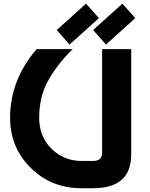

<svg xmlns="http://www.w3.org/2000/svg" viewBox="-20 -1001 808 1031"><path d="M637.2 -981.4 706.5 -903.8 548.8 -761.7 480 -839.8ZM441.9 -981.4 511.2 -903.8 353.5 -761.7 284.7 -839.8ZM479.5 9.8H418Q250.5 9.8 138.7 -106Q34.2 -213.9 34.2 -368.7Q34.2 -571.3 176.8 -737.3H370.1Q289.1 -657.2 240.7 -572.3Q190.4 -483.9 190.4 -368.7Q190.4 -267.6 256.8 -202.1Q323.2 -136.7 419.4 -136.7H479.5Q528.3 -136.7 528.3 -181.2V-737.3H684.6V-171.4Q684.6 9.8 479.5 9.8Z"/></svg>

Font: Newest Shape
Style: Bold
Weight: 700
Designer: Wojciech Kalinowski "wmk69" (wmk69@o2.pl)
Foundry: Wojciech Kalinowski "wmk69" (wmk69@o2.pl)
Version: Version 1.0.0; 2022-02-24